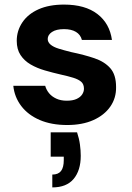

<svg xmlns="http://www.w3.org/2000/svg" viewBox="-20 -533 574 837"><path d="M273 12Q204 12 153 -10Q102 -32 72.5 -71Q43 -110 38 -159H177Q182 -141 194 -126.5Q206 -112 225.5 -103Q245 -94 271 -94Q297 -94 313.5 -101.5Q330 -109 338 -121Q346 -133 346 -146Q346 -166 334 -176.5Q322 -187 299.5 -194Q277 -201 245 -208Q210 -216 175.5 -226Q141 -236 113.5 -252Q86 -268 69.5 -293Q53 -318 53 -355Q53 -399 77.5 -435.5Q102 -472 148 -492.5Q194 -513 259 -513Q351 -513 404.5 -472Q458 -431 468 -359H337Q331 -382 311 -394Q291 -406 259 -406Q225 -406 206.5 -393.5Q188 -381 188 -363Q188 -349 200.5 -338.5Q213 -328 235.5 -321Q258 -314 290 -306Q348 -294 392 -279Q436 -264 461 -235.5Q486 -207 486 -154Q487 -106 461 -68.5Q435 -31 387 -9.5Q339 12 273 12ZM208 284V228Q234 228 246 212.5Q258 197 258 165V150H201V44H316Q325 71 328.5 97Q332 123 332 146Q332 210 301 247Q270 284 208 284Z"/></svg>

Font: DM Sans 17pt ExtraBold
Style: Regular
Weight: 800
Version: Version 4.004;gftools[0.9.30]